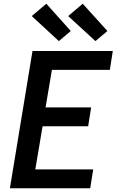

<svg xmlns="http://www.w3.org/2000/svg" viewBox="-20 -1008 640 1028"><path d="M33 0 154 -735H584L568 -634H258L224 -433H468L452 -332H208L169 -101H479L463 0ZM491 -788 345 -922 423 -988 555 -842ZM295 -788 150 -922 228 -988 359 -842Z"/></svg>

Font: Iosevka Extended Oblique
Style: Bold
Weight: 700
Width: 7
Italic angle: -9°
Monospace: yes
Designer: Belleve Invis
Foundry: Belleve Invis
Version: Version 32.5.0; ttfautohint (v1.8.4)